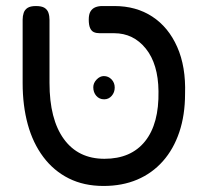

<svg xmlns="http://www.w3.org/2000/svg" viewBox="-20 -602 686 636"><path d="M323 14Q258 14 208 -11Q158 -36 123.5 -82Q89 -128 72 -190Q55 -252 55 -327V-537Q55 -549 58.5 -559.5Q62 -570 71.5 -576Q81 -582 99 -582Q118 -582 127.5 -576Q137 -570 140.5 -559.5Q144 -549 144 -536V-327Q144 -207 191.5 -141.5Q239 -76 326 -76Q414 -76 460.5 -134Q507 -192 505 -300Q504 -390 463 -441Q422 -492 358 -492H310Q299 -492 291 -495.5Q283 -499 278.5 -509Q274 -519 274 -537Q274 -555 280 -564.5Q286 -574 296 -578Q306 -582 319 -582H359Q431 -582 484.5 -547Q538 -512 567 -446.5Q596 -381 593 -291Q593 -221 574 -164.5Q555 -108 519.5 -68Q484 -28 434.5 -7Q385 14 323 14ZM325 -273Q309 -273 299 -284.5Q289 -296 289 -313Q289 -327 300 -338.5Q311 -350 324 -350Q339 -350 349.5 -339Q360 -328 360 -312Q360 -296 350 -284.5Q340 -273 325 -273Z"/></svg>

Font: Fredoka Light
Style: Regular
Weight: 400
Version: Version 2.001